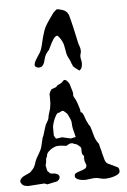

<svg xmlns="http://www.w3.org/2000/svg" viewBox="-53 -775 543 820"><g transform="rotate(-5 218.5 -365.5)"><path d="M289.6 -64Q289.1 -64.5 288.1 -67.1Q287.1 -69.8 286.1 -72.8Q285.2 -75.7 284.4 -78.1Q283.7 -80.6 283.7 -81.1Q282.7 -82.5 282.7 -85.2Q282.7 -87.9 282.7 -91.3Q282.7 -94.2 282.7 -97.2Q282.7 -100.1 283.7 -101.6Q276.9 -107.9 275.6 -113Q274.4 -118.2 274.4 -125V-135.3Q274.4 -136.2 273.4 -138.2Q272.5 -140.1 272 -141.1Q270.5 -142.1 266.4 -146.5Q262.2 -150.9 259.8 -151.9Q255.9 -155.3 250 -156.2Q244.1 -157.2 239.7 -160.6Q238.8 -160.6 235.1 -160.6Q231.4 -160.6 230.5 -161.1Q227.1 -160.2 222.4 -158Q217.8 -155.8 216.8 -154.8L211.9 -151.9L188 -154.8H176.3Q169.9 -154.8 163.1 -152.3Q156.2 -149.9 149.7 -146Q143.1 -142.1 137.5 -137Q131.8 -131.8 128.4 -126.5Q127.4 -125.5 126.5 -120.6Q125.5 -115.7 125.5 -114.7Q124.5 -111.8 122.6 -108.6Q120.6 -105.5 120.6 -101.6L119.6 -89.4L116.2 -76.7L120.6 -54.2Q120.6 -53.2 122.1 -51.8Q123.5 -50.3 125.5 -48.3Q130.9 -43 130.9 -42Q130.9 -41.5 132.6 -41Q134.3 -40.5 136.2 -40Q138.2 -39.6 140.1 -39.3Q142.1 -39.1 142.6 -39.1Q145.5 -39.1 150.4 -38.6Q155.3 -38.1 159.9 -36.1Q164.6 -34.2 168 -31Q171.4 -27.8 171.4 -22Q171.4 -16.1 167 -10.7Q162.6 -5.4 156.2 -3.4Q153.8 -2.9 148.4 -2Q143.1 -1 136.7 0.5Q130.4 2 124.5 3.2Q118.7 4.4 116.2 4.9L104.5 0L33.7 4.9Q27.3 3.9 22.7 2.9Q18.1 2 14.4 0Q10.7 -2 8.1 -5.4Q5.4 -8.8 2.4 -15.1Q2.4 -23.9 7.6 -29.5Q12.7 -35.2 20 -39.1Q27.3 -43 35.2 -46.1Q43 -49.3 47.9 -52.2Q47.9 -53.2 49.1 -54Q50.3 -54.7 51.3 -55.7Q55.7 -60.1 60.8 -65.9Q65.9 -71.8 68.4 -78.6Q68.8 -79.1 69.8 -81.5Q70.8 -84 71.8 -86.9Q72.8 -89.8 73.5 -92.3Q74.2 -94.7 74.2 -95.2Q79.6 -109.4 86.9 -120.8Q94.2 -132.3 99.6 -143.6Q100.1 -144 101.1 -146.5Q102.1 -148.9 103 -151.9Q104 -154.8 104.7 -157.2Q105.5 -159.7 105.5 -160.6L113.8 -195.3Q114.3 -195.8 115.2 -198Q116.2 -200.2 117.2 -202.6Q118.2 -205.1 118.9 -207Q119.6 -209 119.6 -209.5L128.4 -238.3Q131.3 -249 136 -256.1Q140.6 -263.2 145 -272.9L147.5 -287.1Q148.4 -289.1 149.4 -293.7Q150.4 -298.3 150.9 -298.8L156.2 -315.9Q156.2 -317.9 157 -321.3Q157.7 -324.7 158.2 -328.6Q158.7 -332.5 159.2 -336.2Q159.7 -339.8 159.7 -341.3V-378.4Q159.7 -379.9 160.9 -382.8Q162.1 -385.7 163.6 -388.9Q165 -392.1 167 -394.8Q168.9 -397.5 171.4 -398.9L188 -404.8Q189.5 -404.8 192.6 -408.4Q195.8 -412.1 196.8 -413.1L213.4 -420.9L226.1 -433.1Q234.4 -433.1 240 -426.5Q245.6 -419.9 249 -413.1Q249.5 -410.6 251.2 -405.3Q252.9 -399.9 254.6 -393.8Q256.3 -387.7 258.1 -382.3Q259.8 -377 259.8 -375V-360.8Q260.7 -359.9 261.7 -357.9Q262.7 -356 263.2 -355Q270 -343.8 274.9 -329.8Q279.8 -315.9 283.7 -301.8Q284.7 -292 284.9 -290.5Q285.2 -289.1 286.1 -289.1Q290.5 -289.1 292.7 -284.9Q294.9 -280.8 297.4 -275.4L303.2 -259.3Q303.2 -257.8 304.7 -254.6Q306.2 -251.5 308.1 -247.6Q310.1 -243.7 311.8 -240Q313.5 -236.3 314 -234.9Q314.5 -234.4 317.4 -230.5Q318.8 -228.5 319.8 -227.1Q320.3 -226.1 321.8 -221.9Q323.2 -217.8 324.7 -212.9Q326.2 -208 327.4 -203.9Q328.6 -199.7 328.6 -198.7Q331.1 -189 334.2 -179Q337.4 -168.9 342.8 -160.6Q342.8 -159.2 346.7 -154.5Q350.6 -149.9 351.1 -148.4L354 -135.3Q356 -127 357.9 -121.6Q359.9 -116.2 360.4 -110.8Q360.4 -109.4 361.6 -105Q362.8 -100.6 364.3 -95.5Q365.7 -90.3 366.9 -86.2Q368.2 -82 368.2 -81.1Q369.1 -75.7 373 -69.3Q377 -63 380.9 -61.5Q381.3 -61 384.5 -59.6Q387.7 -58.1 391.4 -56.4Q395 -54.7 398.2 -53.2Q401.4 -51.8 401.9 -51.8Q407.7 -47.9 412.8 -46.1Q418 -44.4 421.4 -42.2Q424.8 -40 426.8 -36.1Q428.7 -32.2 428.7 -24.4Q428.7 -17.1 420.9 -12Q413.1 -6.8 402.6 -3.7Q392.1 -0.5 381.6 1Q371.1 2.4 366.2 2.4Q353.5 2.4 343 -1Q332.5 -4.4 318.4 -4.4L280.3 0Q275.4 0 268.1 -0.7Q260.7 -1.5 253.7 -3.7Q246.6 -5.9 241.5 -9.8Q236.3 -13.7 236.3 -20.5Q236.3 -29.8 244.6 -33.4Q252.9 -37.1 262.9 -40Q272.9 -43 281.2 -47.1Q289.6 -51.3 289.6 -61.5ZM196.8 -189.9Q197.3 -189.9 200.4 -189.2Q203.6 -188.5 207.8 -187.5Q211.9 -186.5 216.1 -185.5Q220.2 -184.6 222.7 -184.1L233.9 -181.6Q234.4 -182.1 237.8 -182.6Q241.2 -183.1 245.1 -184.1L254.9 -186L245.6 -223.1Q244.6 -227.5 243.9 -235.1Q243.2 -242.7 243.2 -245.1Q243.2 -251.5 241.9 -256.1Q240.7 -260.7 238.8 -265.1Q236.8 -269.5 234.4 -274.2Q231.9 -278.8 229.5 -284.7Q228.5 -288.1 222.9 -292.5Q217.3 -296.9 213.4 -300.8Q211.9 -302.2 208.5 -302.2Q204.1 -302.2 199.7 -298.8Q195.3 -295.4 189.9 -295.4Q185.5 -295.4 180.9 -288.1Q176.3 -280.8 172.1 -271.2Q168 -261.7 165.3 -252.2Q162.6 -242.7 162.1 -238.3V-201.2Q163.1 -199.7 165 -195.3Q167 -190.9 168 -189.9Q168.9 -189 169.9 -187.7Q170.9 -186.5 172.9 -186.5Q173.8 -186.5 177.5 -187Q181.2 -187.5 185.1 -188.2Q189 -189 192.4 -189.5Q195.8 -189.9 196.8 -189.9ZM212.4 -623.5H210Q203.1 -620.1 198 -612.8Q192.9 -605.5 188.5 -597.2Q184.1 -588.9 180.2 -580.3Q176.3 -571.8 172.9 -565.9Q171.9 -565.4 169.7 -562.7Q167.5 -560.1 165 -556.9Q162.6 -553.7 160.6 -551Q158.7 -548.3 158.7 -547.4Q154.3 -540 152.3 -531Q150.4 -522 147.5 -513.9Q144.5 -505.9 139.2 -500.5Q133.8 -495.1 123 -495.1Q118.7 -495.1 112.3 -498.8Q106 -502.4 106.9 -509.3Q108.4 -518.1 112.5 -525.6Q116.7 -533.2 121.8 -540.8Q127 -548.3 131.8 -555.9Q136.7 -563.5 139.6 -571.8Q143.6 -583.5 146.5 -596.9Q149.4 -610.4 153.1 -624Q156.7 -637.7 161.4 -650.6Q166 -663.6 172.9 -674.8Q174.8 -678.2 179.7 -685.3Q184.6 -692.4 189.9 -700Q195.3 -707.5 199.7 -713.9Q204.1 -720.2 205.6 -722.2Q207 -724.1 212.6 -729.2Q218.3 -734.4 220.2 -735.8H221.7Q222.7 -735.8 222.9 -736.1Q223.1 -736.3 224.1 -736.3Q225.1 -736.3 226.6 -736.1Q228 -735.8 229.5 -735.8Q243.2 -732.4 250.7 -729.5Q258.3 -726.6 266.6 -717.3Q267.6 -715.8 269 -712.2Q270.5 -708.5 271.5 -708Q279.8 -677.7 286.4 -648.7Q293 -619.6 299.3 -589.4Q300.8 -581.1 304.7 -571.3Q308.6 -561.5 308.6 -551.8V-547.4Q308.6 -546.4 307.9 -543.7Q307.1 -541 306.4 -538.1Q305.7 -535.2 305.2 -532.5Q304.7 -529.8 304.7 -529.8V-526.4Q304.7 -519.5 306.6 -512.5Q308.6 -505.4 308.6 -498.5Q308.6 -488.8 305.9 -480.7Q303.2 -472.7 295.4 -467.3Q293.9 -468.8 290.3 -471.2Q286.6 -473.6 283 -476.6Q279.3 -479.5 275.9 -482.2Q272.5 -484.9 271.5 -485.8Q270.5 -486.3 269 -490Q267.6 -493.7 266.6 -495.6Q265.6 -496.6 264.4 -500.2Q263.2 -503.9 261.7 -507.8Q260.3 -511.7 259 -514.9Q257.8 -518.1 257.3 -518.6Q256.3 -519.5 254.9 -522.5Q253.4 -525.4 252 -528.6Q250.5 -531.7 249.3 -534.4Q248 -537.1 248 -538.1Q247.1 -539.6 245.8 -546.6Q244.6 -553.7 243.2 -561.8Q241.7 -569.8 240.5 -576.4Q239.3 -583 238.8 -584.5Q237.3 -588.9 235.1 -594.2Q232.9 -599.6 229.7 -605Q226.6 -610.4 222.9 -615.2Q219.2 -620.1 214.8 -623.5Z"/></g></svg>

Font: IM FELL English SC
Style: Regular
Weight: 400
Designer: Igino Marini
Foundry: Igino Marini
Version: 3.00